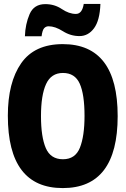

<svg xmlns="http://www.w3.org/2000/svg" viewBox="-20 -950 640 979"><path d="M192 -765Q196 -796 205 -806Q214 -816 228 -816Q261 -816 300.5 -791Q340 -766 385 -766Q430 -766 459.5 -806Q489 -846 492 -930H407Q399 -879 367 -879Q332 -879 295 -904Q258 -929 211 -929Q153 -929 131 -878Q109 -827 107 -765ZM580 -358Q580 -725 300 -725Q156 -725 88 -627.5Q20 -530 20 -360Q20 9 300 9Q580 9 580 -358ZM189 -358Q189 -465 215 -521.5Q241 -578 301 -578Q362 -578 386.5 -523.5Q411 -469 411 -359Q411 -256 387.5 -197Q364 -138 301 -138Q238 -138 213.5 -195Q189 -252 189 -358Z"/></svg>

Font: Noto Sans Mono UI ExtraBold
Style: Regular
Weight: 800
Designer: Monotype Design team
Foundry: Monotype Imaging Inc.
Version: 1.000